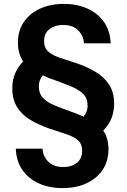

<svg xmlns="http://www.w3.org/2000/svg" viewBox="-20 -732 649 984"><path d="M301 232Q230 232 177 207Q124 182 93.5 137Q63 92 61 30H198Q199 67 226.5 95.5Q254 124 303 124Q305 124 307 124Q346 124 373.5 103Q401 82 401 41Q401 6 379.5 -13Q358 -32 319.5 -44.5Q281 -57 233 -73Q181 -91 137.5 -116.5Q94 -142 68.5 -181.5Q43 -221 43 -280Q43 -361 99 -417Q72 -456 72 -512Q72 -514 72 -516Q72 -575 102 -619Q132 -663 185 -687.5Q238 -712 307 -712Q377 -712 430.5 -687Q484 -662 514.5 -617Q545 -572 547 -510H410Q409 -547 381.5 -575.5Q354 -604 305 -604Q303 -604 301 -604Q262 -604 234 -583Q206 -562 206 -521Q206 -486 228 -467Q250 -448 288 -435.5Q326 -423 375 -407Q427 -389 470 -363.5Q513 -338 539 -298.5Q565 -259 565 -200Q565 -161 551 -125.5Q537 -90 509 -63Q536 -24 536 32Q536 94 506 138.5Q476 183 423 207.5Q370 232 301 232ZM408 -134Q429 -157 429 -191Q429 -228 407 -250Q385 -272 347 -288Q309 -304 259 -322Q240 -328 226 -334Q212 -340 200 -346Q179 -323 179 -289Q179 -253 200 -230.5Q221 -208 259.5 -192Q298 -176 349 -158Q365 -153 379.5 -146.5Q394 -140 408 -134Z"/></svg>

Font: Firefly Display
Style: Bold
Weight: 700
Designer: Colophon Foundry, Jonny Pinhorn
Foundry: Colophon Foundry
Version: Version 1.200; ttfautohint (v1.8.3)